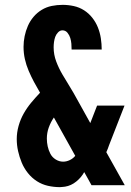

<svg xmlns="http://www.w3.org/2000/svg" viewBox="-20 -763 540 791"><path d="M227 8Q202 8 177.5 2.5Q153 -3 132 -16.5Q111 -30 95 -50Q79 -70 69.5 -93Q60 -116 54.5 -140.5Q49 -165 49 -190Q49 -217 56.5 -244Q64 -271 77.5 -295Q91 -319 108.5 -340Q126 -361 145 -381Q132 -403 120 -425.5Q108 -448 98 -471.5Q88 -495 82.5 -519.5Q77 -544 77 -570Q77 -592 81.5 -614Q86 -636 95 -656.5Q104 -677 118.5 -694Q133 -711 152 -722.5Q171 -734 193 -738.5Q215 -743 238 -743Q261 -743 284 -738Q307 -733 326.5 -720.5Q346 -708 360.5 -689.5Q375 -671 383.5 -649.5Q392 -628 395.5 -605Q399 -582 399 -559H275Q275 -571 274 -583Q273 -595 269.5 -606.5Q266 -618 258 -628Q250 -638 237 -638Q227 -638 219 -629.5Q211 -621 207.5 -611Q204 -601 202.5 -590Q201 -579 201 -568Q201 -538 211.5 -510Q222 -482 237 -456.5Q252 -431 267.5 -406Q283 -381 297 -355L352 -256L380 -328H493L429 -164Q427 -157 424 -150Q421 -143 418 -136L494 0H357L341 -29L327 -54Q315 -32 294 -15Q273 2 248 6L239 7ZM240 -97Q254 -97 267.5 -103.5Q281 -110 290 -121L202 -279Q189 -260 181 -238Q173 -216 173 -192Q173 -176 176.5 -160Q180 -144 187.5 -129.5Q195 -115 209.5 -106Q224 -97 240 -97Z"/></svg>

Font: Iosevka SS04 Extrabold
Style: Regular
Weight: 800
Monospace: yes
Designer: Belleve Invis
Foundry: Belleve Invis
Version: Version 19.0.0; ttfautohint (v1.8.4)